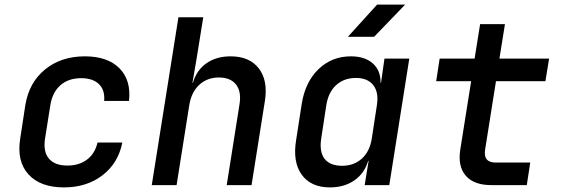

<svg xmlns="http://www.w3.org/2000/svg" viewBox="-20 -805 2440 835"><path d="M258 10Q155 10 103.5 -47Q52 -104 68 -203L90 -347Q106 -446 176 -503Q246 -560 349 -560Q448 -560 499.5 -508Q551 -456 541 -366H433Q437 -413 410.5 -439Q384 -465 333 -465Q278 -465 243 -434.5Q208 -404 199 -348L176 -203Q167 -146 192.5 -115.5Q218 -85 273 -85Q324 -85 358.5 -111Q393 -137 404 -185H512Q494 -95 425.5 -42.5Q357 10 258 10Z M640 0 756 -730H864L835 -550L817 -445H819Q835 -500 878 -530Q921 -560 983 -560Q1065 -560 1105.5 -507.5Q1146 -455 1132 -366L1074 0H966L1022 -354Q1030 -408 1006 -438Q982 -468 932 -468Q881 -468 846.5 -436Q812 -404 803 -347L748 0Z M1415 10Q1332 10 1292 -45.5Q1252 -101 1268 -197L1292 -352Q1307 -448 1365 -504Q1423 -560 1506 -560Q1567 -560 1601.5 -529Q1636 -498 1635 -445H1637L1652 -550H1760L1673 0H1566L1583 -105H1581Q1565 -51 1521 -20.5Q1477 10 1415 10ZM1468 -84Q1519 -84 1553.5 -115Q1588 -146 1597 -203L1619 -347Q1628 -403 1603.5 -434.5Q1579 -466 1528 -466Q1476 -466 1442 -435Q1408 -404 1399 -347L1377 -203Q1368 -145 1391.5 -114.5Q1415 -84 1468 -84ZM1493 -645 1620 -785H1742L1607 -645Z M2116 0Q2041 0 2005.5 -41Q1970 -82 1982 -156L2029 -452H1877L1892 -550H2044L2068 -700H2176L2152 -550H2368L2352 -452H2137L2090 -156Q2080 -98 2136 -98H2286L2271 0Z"/></svg>

Font: NKDuy Mono SemiBold
Style: Italic
Weight: 600
Italic angle: -9°
Monospace: yes
Designer: NKDuy
Foundry: NKDuy
Version: Version 2.251; ttfautohint (v1.8.4.7-5d5b)